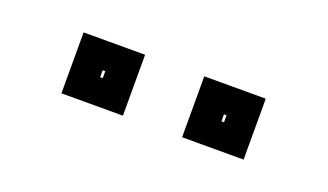

<svg xmlns="http://www.w3.org/2000/svg" viewBox="-29 -774 531 311"><g transform="rotate(20 236.0 -618.5)"><path d="M287 -566V-671H393V-566ZM79 -566V-671H185V-566ZM129 -612H133.5V-624H129ZM338 -612H342.5V-624H338Z"/></g></svg>

Font: Tourney ExtraBold
Style: Regular
Weight: 800
Designer: Tyler Finck
Foundry: Etcetera Type Co
Version: Version 1.015